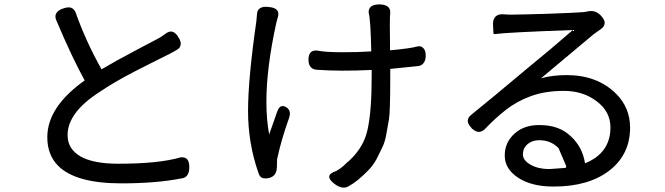

<svg xmlns="http://www.w3.org/2000/svg" viewBox="-20 -776 3040 878"><path d="M196.3 -148.4Q196.3 -287.1 367.2 -408.2Q307.6 -516.6 237.3 -683.6Q233.4 -692.4 233.4 -700.2Q233.4 -723.6 265.6 -736.3Q281.2 -742.2 294.4 -742.2Q307.6 -742.2 316.4 -733.4Q321.3 -728.5 325.2 -720.7Q371.1 -589.8 444.3 -459Q513.7 -500 595.7 -543L711.9 -604.5L740.2 -624Q751 -631.8 762.2 -631.8Q773.4 -631.8 785.2 -620.1Q791 -614.3 795.9 -605.5Q806.6 -588.9 806.6 -576.2Q806.6 -557.6 788.1 -547.9Q770.5 -536.1 698.2 -501L595.7 -449.2Q498 -398.4 435.5 -355.5Q289.1 -261.7 289.1 -158.2Q289.1 -158.2 289.1 -157.2Q289.1 -95.7 346.7 -61.5Q405.3 -27.3 521.5 -27.3Q707 -27.3 806.6 -56.6Q810.5 -56.6 813.5 -56.6Q826.2 -56.6 835 -48.8Q845.7 -38.1 845.7 -10.7Q845.7 16.6 833 29.3Q823.2 39.1 808.6 40Q694.3 62.5 535.2 62.5Q326.2 62.5 246.1 -17.6Q196.3 -67.4 196.3 -148.4Z M1674.8 -744.1Q1686.5 -755.9 1714.8 -755.9Q1743.2 -755.9 1755.9 -743.2Q1764.6 -734.4 1764.6 -718.8Q1762.7 -704.1 1762.7 -660.2Q1762.7 -616.2 1763.7 -545.9Q1859.4 -554.7 1887.7 -563.5Q1891.6 -564.5 1895.5 -564.5Q1908.2 -564.5 1916 -555.7Q1926.8 -545.9 1926.8 -521.5Q1926.8 -497.1 1914.1 -484.4Q1905.3 -474.6 1889.6 -473.6L1764.6 -460.9V-429.7Q1764.6 -266.6 1758.8 -231Q1752.9 -195.3 1746.1 -159.2Q1739.3 -123 1727.5 -100.6Q1716.8 -78.1 1702.1 -48.8Q1685.5 -18.6 1664.1 2.9Q1613.3 54.7 1578.1 73.2Q1565.4 82 1551.8 82Q1531.2 82 1507.8 63.5Q1485.4 45.9 1485.4 32.2Q1485.4 20.5 1502 12.7Q1502 11.7 1502.9 11.7Q1531.2 3.9 1568.4 -34.2Q1569.3 -34.2 1573.7 -38.1Q1578.1 -42 1585.9 -49.8Q1644.5 -108.4 1660.2 -180.7Q1679.7 -264.6 1679.7 -429.7V-456.1Q1532.2 -449.2 1428.7 -457Q1412.1 -458 1402.3 -467.8Q1390.6 -479.5 1390.6 -502.9Q1390.6 -526.4 1401.4 -537.1Q1410.2 -544.9 1422.9 -544.9Q1425.8 -544.9 1429.7 -544.9Q1466.8 -537.1 1545.4 -537.1Q1624 -537.1 1677.7 -541Q1674.8 -686.5 1666 -716.8Q1666 -717.8 1666 -721.7Q1666 -735.4 1674.8 -744.1ZM1196.3 -745.1Q1202.1 -745.1 1208 -744.1Q1234.4 -742.2 1245.1 -731.4Q1252.9 -723.6 1252.9 -712.9Q1252.9 -708 1252 -703.1L1243.2 -669.9Q1198.2 -464.8 1198.2 -311.5Q1198.2 -228.5 1210.9 -161.1Q1237.3 -236.3 1248 -266.6Q1256.8 -291 1272.5 -291Q1279.3 -291 1285.6 -287.6Q1292 -284.2 1295.9 -280.3Q1305.7 -270.5 1305.7 -256.8Q1305.7 -248 1301.8 -236.3Q1266.6 -138.7 1247.1 -47.9L1246.1 -9.8Q1245.1 12.7 1233.4 25.4Q1218.8 40 1193.4 40Q1178.7 40 1171.4 32.2Q1164.1 24.4 1161.1 12.7Q1114.3 -122.1 1114.3 -268.6Q1114.3 -415 1152.3 -678.7L1155.3 -711.9Q1156.2 -726.6 1164.1 -734.4Q1174.8 -745.1 1196.3 -745.1Z M2371.1 -70.3Q2371.1 -43 2406.2 -22.9Q2441.4 -2.9 2491.2 -2.9L2560.5 -7.8Q2566.4 -7.8 2567.9 -9.8Q2569.3 -11.7 2569.3 -13.7Q2569.3 -15.6 2568.4 -18.6L2534.2 -98.6Q2499 -134.8 2446.3 -134.8Q2410.2 -134.8 2387.7 -112.3Q2371.1 -95.7 2371.1 -70.3ZM2655.3 -29.3Q2771.5 -76.2 2771.5 -193.4Q2771.5 -265.6 2709 -312.5Q2646.5 -360.4 2559.1 -360.4Q2471.7 -360.4 2406.2 -335.9Q2340.8 -311.5 2292 -272.5Q2243.2 -234.4 2196.3 -184.6Q2183.6 -172.9 2168.9 -172.9Q2154.3 -172.9 2135.7 -190.4Q2135.7 -191.4 2135.7 -191.4Q2119.1 -209 2119.1 -222.7Q2119.1 -238.3 2133.8 -250Q2236.3 -333 2377.9 -452.1Q2512.7 -562.5 2599.6 -638.7Q2297.9 -627.9 2242.2 -620.1Q2241.2 -620.1 2240.2 -620.1Q2239.3 -620.1 2237.8 -621.6Q2236.3 -623 2236.3 -625Q2234.4 -665 2234.4 -667Q2234.4 -688.5 2245.6 -699.7Q2256.8 -710.9 2277.3 -710.9Q2280.3 -710.9 2309.6 -709Q2351.6 -709 2483.4 -712.9Q2614.3 -717.8 2650.4 -720.7L2671.9 -724.6Q2677.7 -725.6 2682.6 -725.6Q2711.9 -725.6 2732.4 -699.2Q2745.1 -683.6 2745.1 -671.9Q2745.1 -655.3 2728.5 -643.6L2694.3 -619.1L2454.1 -418Q2505.9 -432.6 2571.3 -432.6Q2711.9 -432.6 2797.9 -346.7Q2861.3 -283.2 2861.3 -192.4Q2861.3 -69.3 2766.6 3.9Q2671.9 77.1 2511.7 77.1Q2409.2 77.1 2348.6 36.1Q2288.1 -3.9 2288.1 -64.5Q2288.1 -125 2333 -165Q2376 -204.1 2444.3 -204.1Q2445.3 -204.1 2447.3 -204.1Q2538.1 -204.1 2590.8 -152.3Q2643.6 -103.5 2655.3 -29.3Z"/></svg>

Font: TaiwanPearl
Style: Regular
Weight: 400
Version: Version 2.102